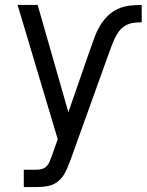

<svg xmlns="http://www.w3.org/2000/svg" viewBox="-20 -540 592 775"><path d="M76 215V145H129Q140 145 151 141.5Q162 138 169.5 129.5Q177 121 181 110.5Q185 100 189 90L213 22L51 -520H132L256 -87L344 -341L345 -343Q353 -366 361.5 -389.5Q370 -413 383 -435Q396 -457 414 -475Q432 -493 454.5 -503.5Q477 -514 502 -517Q527 -520 552 -520V-450Q535 -450 517.5 -447.5Q500 -445 485 -436Q470 -427 459.5 -412.5Q449 -398 442 -382.5Q435 -367 429 -350.5Q423 -334 417 -318L262 113Q261 115 260.5 116.5Q260 118 259 119V120Q252 140 241 160Q230 180 212.5 193.5Q195 207 173 211Q151 215 129 215Z"/></svg>

Font: Zed Mono
Style: Regular
Weight: 400
Monospace: yes
Designer: Belleve Invis
Foundry: Belleve Invis
Version: Version 1.0.0; ttfautohint (v1.8.4)